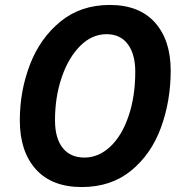

<svg xmlns="http://www.w3.org/2000/svg" viewBox="-20 -745 734 775"><path d="M60 -259Q60 -378 101 -484.5Q142 -591 224 -658Q306 -725 423 -725Q542 -725 605.5 -654Q669 -583 669 -460Q669 -337 629.5 -229.5Q590 -122 509 -56Q428 10 310 10Q189 10 124.5 -62Q60 -134 60 -259ZM526 -456Q526 -526 496 -566.5Q466 -607 410 -607Q351 -607 303.5 -559.5Q256 -512 229 -432.5Q202 -353 202 -260Q202 -187 233 -148Q264 -109 321 -109Q378 -109 425 -153Q472 -197 499 -276.5Q526 -356 526 -456Z"/></svg>

Font: Noto Sans Display
Style: Bold Italic
Weight: 700
Italic angle: -12°
Designer: Monotype Design team
Foundry: Monotype Imaging Inc.
Version: Version 1.000